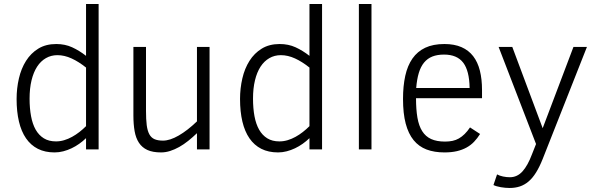

<svg xmlns="http://www.w3.org/2000/svg" viewBox="-20 -747 2982 960"><path d="M410.2 0V-56.2Q394.5 -41 376.2 -28.1Q357.9 -15.1 337.9 -5.6Q317.9 3.9 296.4 9.5Q274.9 15.1 252.9 15.1Q205.1 15.1 169.4 -2.9Q133.8 -21 110.1 -55.4Q86.4 -89.8 74.7 -139.4Q63 -189 63 -252Q63 -305.2 74.5 -354.7Q85.9 -404.3 110.1 -442.6Q134.3 -481 171.6 -503.9Q209 -526.9 261.2 -526.9Q305.2 -526.9 340.8 -510.5Q376.5 -494.1 410.2 -467.8V-727.1H473.1V0ZM410.2 -409.2Q373.5 -438.5 337.9 -454.8Q302.2 -471.2 267.1 -471.2Q235.4 -471.2 209.5 -456.3Q183.6 -441.4 165.5 -413.6Q147.5 -385.7 137.7 -345.5Q127.9 -305.2 127.9 -253.9Q127.9 -205.6 135.3 -166Q142.6 -126.5 158.4 -98.6Q174.3 -70.8 199.2 -55.4Q224.1 -40 259.8 -40Q280.8 -40 301 -46.1Q321.3 -52.2 340.3 -62.7Q359.4 -73.2 377 -86.9Q394.5 -100.6 410.2 -116.2Z M964.8 0V-81.1Q943.4 -60.5 921.1 -42.7Q898.9 -24.9 876.2 -12.2Q853.5 0.5 830.8 7.8Q808.1 15.1 785.2 15.1Q743.7 15.1 717 2.9Q690.4 -9.3 674.8 -33Q659.2 -56.6 653.1 -91.1Q647 -125.5 647 -169.9V-512.2H710V-192.9Q710 -149.9 713.6 -121.3Q717.3 -92.8 726.8 -75.4Q736.3 -58.1 752.9 -51Q769.5 -43.9 794.9 -43.9Q829.6 -43.9 873.5 -69.3Q917.5 -94.7 964.8 -140.1V-512.2H1027.8V0Z M1527.3 0V-56.2Q1511.7 -41 1493.4 -28.1Q1475.1 -15.1 1455.1 -5.6Q1435.1 3.9 1413.6 9.5Q1392.1 15.1 1370.1 15.1Q1322.3 15.1 1286.6 -2.9Q1251 -21 1227.3 -55.4Q1203.6 -89.8 1191.9 -139.4Q1180.2 -189 1180.2 -252Q1180.2 -305.2 1191.7 -354.7Q1203.1 -404.3 1227.3 -442.6Q1251.5 -481 1288.8 -503.9Q1326.2 -526.9 1378.4 -526.9Q1422.4 -526.9 1458 -510.5Q1493.7 -494.1 1527.3 -467.8V-727.1H1590.3V0ZM1527.3 -409.2Q1490.7 -438.5 1455.1 -454.8Q1419.4 -471.2 1384.3 -471.2Q1352.5 -471.2 1326.7 -456.3Q1300.8 -441.4 1282.7 -413.6Q1264.6 -385.7 1254.9 -345.5Q1245.1 -305.2 1245.1 -253.9Q1245.1 -205.6 1252.4 -166Q1259.8 -126.5 1275.6 -98.6Q1291.5 -70.8 1316.4 -55.4Q1341.3 -40 1377 -40Q1397.9 -40 1418.2 -46.1Q1438.5 -52.2 1457.5 -62.7Q1476.6 -73.2 1494.1 -86.9Q1511.7 -100.6 1527.3 -116.2Z M1774.4 0V-727.1H1837.4V0Z M2060.1 -255.9Q2060.1 -199.7 2067.1 -158.7Q2074.2 -117.7 2091.1 -91.1Q2107.9 -64.5 2135.7 -51.8Q2163.6 -39.1 2205.1 -39.1Q2225.6 -39.1 2242.7 -42.7Q2259.8 -46.4 2274.7 -54.9Q2289.6 -63.5 2303.2 -76.9Q2316.9 -90.3 2330.1 -109.9L2380.4 -77.1Q2366.7 -55.2 2350.3 -38.1Q2334 -21 2312.7 -9.3Q2291.5 2.4 2264.4 8.8Q2237.3 15.1 2202.1 15.1Q2151.4 15.1 2112.8 0.5Q2074.2 -14.2 2048.1 -46.1Q2022 -78.1 2008.5 -128.9Q1995.1 -179.7 1995.1 -252Q1995.1 -316.9 2006.3 -367.9Q2017.6 -418.9 2042.2 -454.3Q2066.9 -489.7 2106.2 -508.3Q2145.5 -526.9 2202.1 -526.9Q2252 -526.9 2287.6 -511.2Q2323.2 -495.6 2345.9 -466.1Q2368.7 -436.5 2379.4 -393.8Q2390.1 -351.1 2390.1 -296.9V-255.9ZM2328.1 -307.1Q2326.7 -393.6 2295.9 -433.8Q2265.1 -474.1 2200.2 -474.1Q2166.5 -474.1 2141.8 -464.4Q2117.2 -454.6 2100.3 -434.1Q2083.5 -413.6 2074 -382.1Q2064.5 -350.6 2061 -307.1Z M2465.3 125Q2477.5 131.8 2495.1 135.5Q2512.7 139.2 2529.3 139.2Q2565.9 139.2 2592.3 110.1Q2618.7 81.1 2640.1 23.9L2660.2 -26.9L2473.1 -512.2H2541.5L2693.4 -106L2847.2 -512.2H2914.6L2693.4 47.9Q2677.7 87.4 2660.4 115.2Q2643.1 143.1 2623 160.2Q2603 177.2 2579.6 185.1Q2556.2 192.9 2528.3 192.9Q2518.1 192.9 2506.6 191.9Q2495.1 190.9 2484.1 189Q2473.1 187 2463.6 184.3Q2454.1 181.6 2447.3 178.2Z"/></svg>

Font: Clear Sans Light
Style: Regular
Weight: 300
Foundry: Intel Corporation
Version: Version 1.00